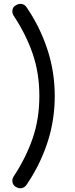

<svg xmlns="http://www.w3.org/2000/svg" viewBox="-20 -828 393 1010"><path d="M63 155Q48 146 45.5 129.5Q43 113 52 100Q116 3 151.5 -99.5Q187 -202 187 -323Q187 -444 151.5 -546.5Q116 -649 52 -745Q43 -759 45.5 -775.5Q48 -792 63 -800Q79 -810 95 -807Q111 -804 121 -788Q190 -687 229 -569Q268 -451 268 -323Q268 -194 229 -76.5Q190 41 121 142Q111 158 95 161.5Q79 165 63 155Z"/></svg>

Font: Zen Maru Gothic Medium
Style: Regular
Weight: 500
Designer: Yoshimichi Ohira
Foundry: Positype
Version: Version 1.001